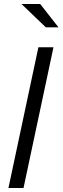

<svg xmlns="http://www.w3.org/2000/svg" viewBox="-20 -935 311 955"><path d="M22 0 171 -700H246L97 0ZM208 -799 87 -915H180L271 -799Z"/></svg>

Font: Red Hat Display
Style: Italic
Weight: 400
Italic angle: -12°
Designer: Pentagram, MCKL
Foundry: Pentagram, MCKL
Version: Version 1.023; ttfautohint (v1.8.3)